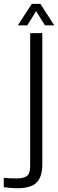

<svg xmlns="http://www.w3.org/2000/svg" viewBox="-98 -772 302 996"><path d="M-10.5 204.5Q-24 204.5 -44.2 202.8Q-64.5 201 -78.5 199V150.5Q-51.5 153.5 -12 153.5Q27 153.5 42.8 140Q58.5 126.5 58.5 92V-600H121.5V86Q120 149 90 176.8Q60 204.5 -10.5 204.5ZM-5.5 -640.5 67 -752H111.5L183.5 -640.5H135L89.5 -714.5L43.5 -640.5Z"/></svg>

Font: Big Shoulders Stencil Text Light
Style: Regular
Weight: 300
Designer: Patric King
Foundry: XO Type Co
Version: Version 1.000